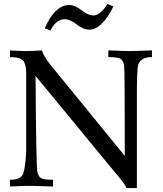

<svg xmlns="http://www.w3.org/2000/svg" viewBox="-20 -950 828 978"><path d="M677.2 7.8H624.5Q618.2 -11.2 563.5 -74.7L161.1 -563.5Q164.1 -100.1 170.4 -72.8Q176.3 -49.8 190.7 -42Q205.1 -34.2 250 -34.2V0Q162.1 -3.4 139.6 -3.4Q93.8 -3.4 30.8 0V-34.2Q74.2 -34.2 91.1 -53.5Q107.9 -72.8 113.3 -175.3V-581.5Q113.3 -622.1 97.9 -640.6Q82.5 -659.2 30.8 -659.2V-693.4Q74.7 -689.9 114.3 -689.9Q145.5 -689.9 193.4 -693.4Q203.1 -662.1 237.3 -619.6L615.7 -155.8Q615.7 -596.7 612.3 -616.7Q606.9 -643.1 592.8 -651.1Q578.6 -659.2 531.7 -659.2V-693.4Q616.2 -689.9 642.1 -689.9Q669.9 -689.9 753.9 -693.4V-659.2Q695.8 -659.2 683.6 -618.7Q677.2 -590.3 677.2 -466.8ZM237.3 -794.9 208 -805.7Q256.3 -918.5 328.1 -924.8Q362.3 -924.8 395.5 -897.9Q428.7 -871.1 457 -871.1Q491.7 -873 527.3 -929.7L557.6 -917Q499.5 -800.8 436.5 -798.8Q404.3 -798.8 370.6 -825.7Q336.9 -852.5 306.6 -852.5Q262.2 -847.7 237.3 -794.9Z"/></svg>

Font: Kelvinch
Style: Regular
Weight: 400
Designer: Paul James MIller
Foundry: High-Logic / Made with FontCreator
Version: Version 3.30 September 23, 2016